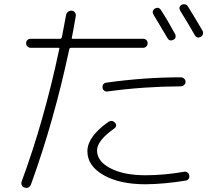

<svg xmlns="http://www.w3.org/2000/svg" viewBox="-20 -843 1040 915"><path d="M778.3 -661.1Q751 -708 710.9 -774.4Q706.1 -781.2 708.5 -789.6Q710.9 -797.9 717.8 -801.8Q735.4 -812.5 747.1 -794.9Q777.3 -749 814.5 -680.7Q818.4 -672.9 816.4 -665Q814.5 -657.2 805.7 -653.3Q788.1 -644.5 778.3 -661.1ZM845.7 -820.3Q853.5 -824.2 862.3 -822.3Q871.1 -820.3 876 -811.5Q924.8 -732.4 945.3 -696.3Q949.2 -688.5 946.8 -679.7Q944.3 -670.9 935.5 -667Q918.9 -658.2 908.2 -675.8Q882.8 -720.7 838.9 -792Q829.1 -810.5 845.7 -820.3ZM468.8 -424.8Q466.8 -446.3 487.3 -449.2Q668 -474.6 841.8 -474.6Q850.6 -474.6 857.4 -468.3Q864.3 -461.9 864.3 -453.1Q864.3 -444.3 857.4 -438Q850.6 -431.6 841.8 -431.6Q663.1 -430.7 493.2 -407.2Q484.4 -405.3 477.1 -410.6Q469.7 -416 468.8 -424.8ZM496.1 -261.7Q513.7 -273.4 528.3 -257.8Q534.2 -252 533.2 -244.1Q532.2 -236.3 525.4 -231.4Q442.4 -172.9 442.4 -126Q442.4 -74.2 506.3 -41Q570.3 -7.8 673.8 -7.8Q761.7 -7.8 857.4 -24.4Q866.2 -26.4 873.5 -21Q880.9 -15.6 881.8 -6.8Q883.8 2 878.9 9.3Q874 16.6 865.2 17.6Q763.7 34.2 673.8 35.2Q549.8 35.2 473.1 -8.8Q396.5 -52.7 396.5 -122.1Q396.5 -191.4 496.1 -261.7ZM96.7 50.8Q87.9 48.8 84 40Q80.1 31.2 83 22.5Q190.4 -267.6 262.7 -610.4Q264.6 -615.2 258.8 -615.2H126Q117.2 -615.2 110.8 -621.6Q104.5 -627.9 104.5 -637.2Q104.5 -646.5 110.8 -652.3Q117.2 -658.2 126 -658.2H267.6Q271.5 -658.2 274.4 -664.1Q275.4 -668.9 283.2 -709.5Q291 -750 294.9 -771.5Q296.9 -781.2 304.7 -787.1Q312.5 -793 322.3 -792Q332 -791 337.4 -783.2Q342.8 -775.4 340.8 -764.6Q329.1 -696.3 322.3 -663.1Q320.3 -658.2 326.2 -658.2H662.1Q670.9 -658.2 677.2 -652.3Q683.6 -646.5 683.6 -637.2Q683.6 -627.9 677.2 -621.6Q670.9 -615.2 662.1 -615.2H317.4Q313.5 -615.2 310.5 -610.4Q238.3 -269.5 127.9 35.2Q119.1 57.6 96.7 50.8Z"/></svg>

Font: Rounded-L Mgen+ 1mn light
Style: Regular
Weight: 200
Designer: [Source Han Sans]
Ryoko NISHIZUKA  (kana & ideographs); Paul D. Hunt (Latin, Greek & Cyrillic); Wenlong ZHANG  (bopomofo
Version: Version 1.059.20150602